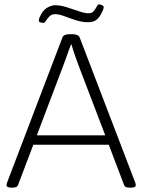

<svg xmlns="http://www.w3.org/2000/svg" viewBox="-20 -859 653 881"><path d="M31 2Q10 2 10 -10Q10 -13 12 -20L266 -686Q272 -702 298 -702H313Q340 -702 346 -686L601 -20Q603 -13 603 -10Q603 2 582 2H576Q565 2 558.5 -0.5Q552 -3 549 -11L479 -195H133L63 -11Q60 -3 53.5 -0.5Q47 2 36 2ZM268 -552 149 -238H463L343 -552Q333 -579 324 -604.5Q315 -630 308 -655H306Q296 -630 287.5 -605Q279 -580 268 -552ZM180 -754Q174 -754 166 -756Q158 -758 158 -764Q158 -771 161 -778Q175 -811 195.5 -823Q216 -835 233 -835Q257 -835 286 -826Q315 -817 342 -807.5Q369 -798 386 -798Q402 -798 410.5 -808.5Q419 -819 424 -829Q429 -839 434 -839Q441 -839 448.5 -835Q456 -831 456 -827Q456 -824 454 -817Q452 -810 445 -797Q435 -777 421 -767Q407 -757 384 -757Q357 -757 329 -766Q301 -775 276 -784.5Q251 -794 233 -794Q217 -794 207 -784Q197 -774 191 -764Q185 -754 180 -754Z"/></svg>

Font: Asap ExtraLight
Style: Regular
Weight: 200
Designer: Pablo Cosgaya
Foundry: Omnibus-Type
Version: Version 3.001; ttfautohint (v1.8.4.7-5d5b)